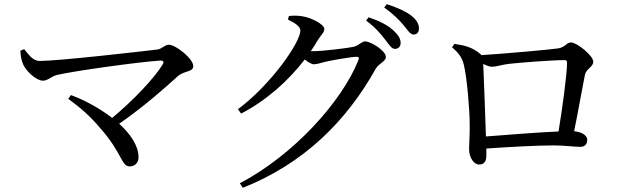

<svg xmlns="http://www.w3.org/2000/svg" viewBox="-20 -839 3040 923"><path d="M321 -382 308 -364C359 -327 412 -283 460 -225C566 -107 563 -39 603 -39C627 -39 646 -55 646 -83C646 -138 608 -194 553 -244C675 -329 777 -420 835 -473C868 -501 909 -491 909 -522C909 -556 826 -624 791 -624C772 -624 759 -604 737 -601C654 -591 260 -546 171 -546C137 -546 118 -577 96 -603L78 -595C79 -565 85 -543 92 -528C106 -497 154 -451 187 -451C209 -451 231 -474 255 -479C343 -499 646 -541 752 -548C765 -548 770 -541 762 -529C724 -466 623 -358 519 -272C459 -319 386 -358 321 -382Z M1832 -648C1851 -623 1863 -604 1878 -604C1895 -604 1906 -615 1906 -632C1906 -652 1896 -670 1872 -692C1846 -717 1805 -738 1752 -756L1740 -740C1785 -707 1812 -674 1832 -648ZM1919 -719C1941 -694 1951 -673 1968 -673C1985 -673 1994 -684 1994 -702C1994 -723 1984 -743 1957 -764C1932 -783 1891 -803 1839 -819L1827 -803C1875 -768 1898 -744 1919 -719ZM1133 42 1147 64C1442 -53 1646 -258 1786 -508C1801 -535 1835 -543 1835 -565C1835 -596 1761 -640 1736 -640C1717 -640 1708 -621 1680 -614C1653 -608 1532 -593 1488 -593H1474C1487 -611 1498 -630 1509 -648C1525 -674 1539 -682 1539 -700C1539 -721 1479 -754 1432 -761C1406 -765 1387 -764 1369 -762L1364 -745C1398 -729 1424 -711 1424 -693C1424 -634 1281 -431 1124 -314L1139 -293C1259 -355 1364 -448 1445 -553C1462 -540 1478 -530 1489 -530C1504 -530 1523 -537 1544 -542C1578 -550 1672 -566 1694 -566C1704 -566 1708 -562 1703 -550C1623 -349 1389 -92 1133 42Z M2165 -628 2153 -612C2185 -584 2201 -563 2210 -527C2225 -465 2238 -310 2238 -240C2239 -199 2235 -145 2235 -123C2235 -80 2259 -48 2283 -48C2309 -48 2318 -65 2318 -91V-125C2434 -133 2564 -140 2642 -140C2691 -140 2743 -133 2769 -133C2793 -133 2803 -147 2803 -167C2803 -189 2775 -205 2740 -208C2761 -311 2782 -432 2792 -480C2799 -509 2832 -518 2832 -542C2832 -572 2753 -635 2725 -635C2703 -635 2697 -610 2660 -606C2620 -600 2393 -580 2294 -574L2291 -578C2252 -612 2213 -621 2165 -628ZM2303 -532C2318 -524 2334 -518 2345 -518C2364 -518 2394 -528 2426 -532C2481 -538 2633 -550 2693 -550C2703 -550 2706 -546 2706 -538C2706 -485 2684 -321 2665 -207C2570 -203 2418 -191 2316 -183C2313 -282 2306 -465 2303 -532Z"/></svg>

Font: Noto Serif TC Medium
Style: Regular
Weight: 500
Designer: Ryoko NISHIZUKA 西塚涼子 (kana & ideographs); Frank Grießhammer (Latin, Greek & Cyrillic); Wenlong ZHANG 张文龙 (bopomofo); San
Foundry: Adobe
Version: Version 2.001;hotconv 1.1.0;makeotfexe 2.6.0